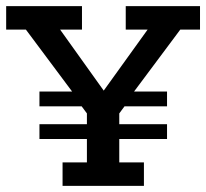

<svg xmlns="http://www.w3.org/2000/svg" viewBox="-20 -603 669 623"><path d="M108 -258V-306H214L64 -507H0V-583H246V-507H175L333 -286H300L459 -507H388V-583H629V-507H565L415 -306H522V-258H384L367 -235V-177L356 -200H522V-152H367V-76H447V0H183V-76H262V-152H108V-200H272L262 -177V-235L245 -258Z"/></svg>

Font: Rokkitt SemiBold Medium
Style: Regular
Weight: 500
Version: Version 3.103